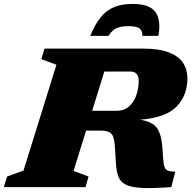

<svg xmlns="http://www.w3.org/2000/svg" viewBox="-50 -955 985 980"><path d="M325.5 -82.5 402 -54 386.5 0H-30.5L-14 -54L70 -84.5L238 -624.5L161 -653L177 -707H677Q761 -707 811.2 -687.8Q861.5 -668.5 884 -634.5Q906.5 -600.5 906.5 -555.5Q906.5 -467.5 851 -410.8Q795.5 -354 664.5 -344Q728.5 -334 751.2 -301.2Q774 -268.5 778.5 -205L782.5 -148.5Q784.5 -118.5 789.5 -103.8Q794.5 -89 807.2 -84Q820 -79 844.5 -79L824.5 0Q730 7 674.5 4.2Q619 1.5 591.2 -13Q563.5 -27.5 553.8 -54.8Q544 -82 541.5 -124L537.5 -192Q535.5 -228.5 530.2 -249.5Q525 -270.5 509.2 -279.5Q493.5 -288.5 459 -288.5H389.5ZM543 -389.5Q585 -389.5 610.2 -413.2Q635.5 -437 646.8 -472.2Q658 -507.5 658 -542Q658 -590 614 -590H482.5L420.5 -389.5ZM605.5 -821.5Q565 -821.5 542.8 -810.2Q520.5 -799 504 -772H410.5Q436 -833.5 465.8 -869Q495.5 -904.5 534.8 -919.8Q574 -935 627.5 -935Q713.5 -935 743.2 -893.5Q773 -852 758.5 -772H677Q677 -799 661.8 -810.2Q646.5 -821.5 605.5 -821.5Z"/></svg>

Font: Newsreader 6pt ExtraBold
Style: Italic
Weight: 800
Italic angle: -17°
Designer: Hugues Gentile
Foundry: Production Type
Version: Version 1.003; ttfautohint (v1.8.3)